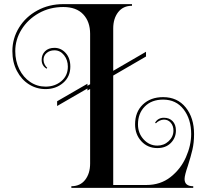

<svg xmlns="http://www.w3.org/2000/svg" viewBox="-20 -816 961 931"><path d="M917 87V95H326V87Q369 87 393 56Q417 25 417 -23V-652Q417 -711 383.5 -746.5Q350 -782 287 -782Q221 -782 168 -752Q115 -722 84.5 -673Q54 -624 54 -568Q54 -520 73.5 -480.5Q93 -441 126.5 -418.5Q160 -396 201 -396Q246 -396 277.5 -422.5Q309 -449 309 -493Q309 -525 290.5 -548.5Q272 -572 244 -572Q221 -572 206 -559Q191 -546 191 -526Q191 -514 196.5 -503.5Q202 -493 209 -487L206 -483Q182 -497 182 -526Q182 -551 198.5 -567.5Q215 -584 244 -584Q276 -584 298.5 -559Q321 -534 321 -493Q321 -444 286 -414Q251 -384 201 -384Q157 -384 120.5 -407Q84 -430 62 -472Q40 -514 40 -568Q40 -630 72.5 -682.5Q105 -735 161.5 -765.5Q218 -796 287 -796H620V-788Q577 -788 553 -757Q529 -726 529 -678V81H690Q758 81 807 42.5Q856 4 881.5 -53.5Q907 -111 907 -166Q907 -238 870.5 -285.5Q834 -333 771 -333Q715 -333 682 -299.5Q649 -266 649 -213Q649 -170 676.5 -140Q704 -110 743 -110Q775 -110 798 -131.5Q821 -153 821 -183Q821 -206 808 -221Q795 -236 775 -236Q764 -236 753 -230.5Q742 -225 736 -218L732 -221Q746 -245 775 -245Q801 -245 817 -228.5Q833 -212 833 -183Q833 -148 808.5 -123Q784 -98 743 -98Q696 -98 665.5 -131Q635 -164 635 -213Q635 -273 672.5 -309Q710 -345 771 -345Q840 -345 880.5 -295Q921 -245 921 -166Q921 -124 913 -90Q905 -56 891 -12Q875 34 875 52Q875 87 917 87ZM688 -565V-542L404 -377V-387L257 -302V-325L404 -410V-400Z"/></svg>

Font: Myanmar April Display
Style: Regular
Weight: 400
Designer: Khon Soe Zaw Thu
Foundry: Myanmar OS
Version: Version 2.50 April 12, 2019